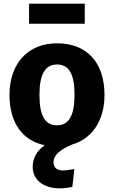

<svg xmlns="http://www.w3.org/2000/svg" viewBox="-20 -785 624 1051"><path d="M139 -765V-655H444V-765ZM378 5C487 -28 552 -128 552 -265C552 -444 455 -548 292 -548C132 -548 32 -436 32 -266C32 -114 102 -15 225 10C181 41 159 81 159 129C159 200 219 246 306 246C329 246 353 243 376 238L387 140C362 145 342 148 326 148C291 148 273 133 273 102C273 65 308 33 378 5ZM292 -432C357 -432 388 -381 388 -265C388 -152 356 -99 292 -99C227 -99 196 -150 196 -266C196 -379 228 -432 292 -432Z"/></svg>

Font: Fira Sans
Style: Bold
Weight: 700
Designer: Carrois Corporate & Edenspiekermann AG
Foundry: Carrois Corporate GbR & Edenspiekermann AG
Version: Version 4.203